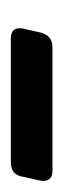

<svg xmlns="http://www.w3.org/2000/svg" viewBox="96 -828 115 346"><g transform="rotate(90 153.0 -654.5)"><path d="M49 -617Q27 -617 31 -639L38 -670Q43 -692 65 -692H288Q298 -692 302.5 -686Q307 -680 305 -670L298 -639Q295 -617 272 -617Z"/></g></svg>

Font: Lubike
Style: Italic
Weight: 400
Italic angle: -12°
Foundry: Honoka55
Version: Version 1.000;July 22, 2022;FontCreator 14.0.0.2862 64-bit